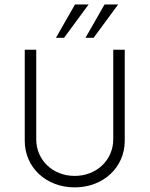

<svg xmlns="http://www.w3.org/2000/svg" viewBox="-20 -813 655 841"><path d="M225.1 -647.5H260.7L368.2 -793.5H308.6ZM354.5 -647.5H390.1L497.6 -793.5H438ZM307.1 7.8C432.1 7.8 526.4 -79.6 526.4 -196.3V-595.2H476.1V-203.6C476.1 -111.8 403.3 -42.5 307.1 -42.5C210.9 -42.5 138.7 -111.8 138.7 -203.6V-595.2H88.4V-196.3C88.4 -79.6 182.1 7.8 307.1 7.8Z"/></svg>

Font: Now Light
Style: Regular
Weight: 300
Designer: Alfredo Marco Pradil
Foundry: Alfredo Marco Pradil
Version: Version 1.200;hotconv 1.0.109;makeotfexe 2.5.65596